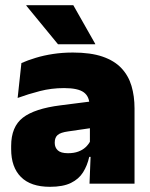

<svg xmlns="http://www.w3.org/2000/svg" viewBox="-20 -708 578 740"><path d="M325 0 330 -126 326.5 -130.5V-283.5L325 -301.5Q325 -336 302.8 -352.2Q280.5 -368.5 227 -368.5Q178.5 -368.5 133.8 -357Q89 -345.5 48 -330.5L62.5 -465Q87.5 -476 118 -485.2Q148.5 -494.5 184.5 -500Q220.5 -505.5 261 -505.5Q329.5 -505.5 375.2 -489.8Q421 -474 448 -445.2Q475 -416.5 486.8 -377Q498.5 -337.5 498.5 -290V0ZM172.5 12Q98.5 12 60.8 -25.8Q23 -63.5 23 -133V-145.5Q23 -219.5 68.2 -254.5Q113.5 -289.5 213 -302L338.5 -318L349 -217L242.5 -201.5Q213.5 -197.5 202.2 -187.8Q191 -178 191 -159V-157Q191 -139.5 202.8 -128.5Q214.5 -117.5 242 -117.5Q265 -117.5 281.8 -123.8Q298.5 -130 309.8 -140.5Q321 -151 327.5 -163.5L352.5 -103.5H324Q316.5 -70 300.2 -44Q284 -18 253.5 -3Q223 12 172.5 12ZM262.5 -688 347 -539V-537.5H203.5L81.5 -686V-688Z"/></svg>

Font: Anek Gurmukhi Medium ExtraBold
Style: Regular
Weight: 800
Version: Version 1.003